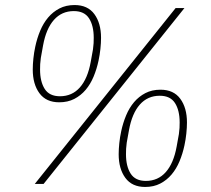

<svg xmlns="http://www.w3.org/2000/svg" viewBox="-20 -730 837 762"><path d="M118 0 677 -698H712L153 0ZM218 -348Q266 -348 297 -383Q328 -418 340 -484L349 -534Q351 -548 351.5 -558.5Q352 -569 352 -580Q352 -628 333.5 -657Q315 -686 273 -686Q225 -686 194 -651Q163 -616 151 -550L142 -500Q140 -486 139.5 -475.5Q139 -465 139 -454Q139 -406 157.5 -377Q176 -348 218 -348ZM215 -324Q163 -324 136.5 -360Q110 -396 110 -454Q110 -474 112.5 -498Q115 -522 120 -545Q127 -578 139.5 -608Q152 -638 171 -660.5Q190 -683 216 -696.5Q242 -710 276 -710Q328 -710 354.5 -674Q381 -638 381 -580Q381 -560 378.5 -536Q376 -512 371 -489Q364 -456 351.5 -426Q339 -396 320 -373.5Q301 -351 275 -337.5Q249 -324 215 -324ZM559 -12Q607 -12 638 -47Q669 -82 681 -148L690 -198Q692 -212 692.5 -222.5Q693 -233 693 -244Q693 -292 674.5 -321Q656 -350 614 -350Q566 -350 535 -315Q504 -280 492 -214L483 -164Q481 -150 480.5 -139.5Q480 -129 480 -118Q480 -70 498.5 -41Q517 -12 559 -12ZM556 12Q504 12 477.5 -24Q451 -60 451 -118Q451 -138 453.5 -162Q456 -186 461 -209Q468 -242 480.5 -272Q493 -302 512 -324.5Q531 -347 557 -360.5Q583 -374 617 -374Q669 -374 695.5 -338Q722 -302 722 -244Q722 -224 719.5 -200Q717 -176 712 -153Q705 -120 692.5 -90Q680 -60 661 -37.5Q642 -15 616 -1.5Q590 12 556 12Z"/></svg>

Font: IBM Plex Sans Cond ExtLt
Style: Italic
Weight: 200
Width: 3
Italic angle: -11°
Designer: Mike Abbink, Paul van der Laan, Pieter van Rosmalen
Foundry: Bold Monday
Version: Version 1.3